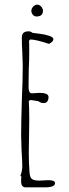

<svg xmlns="http://www.w3.org/2000/svg" viewBox="-20 -794 296 827"><path d="M71 -8V-21Q72 -26 72 -33L68 -37Q76 -58 76 -78Q76 -101 73 -144L71 -210Q71 -260 74 -360Q78 -449 78 -511L76 -571Q74 -598 74 -631Q74 -646 81 -652.5Q88 -659 103 -659Q113 -659 119 -653Q121 -652 148 -649Q173 -646 191 -640Q210 -634 210 -625Q210 -615 191 -605Q134 -624 110 -624L105 -618Q106 -609 106 -575Q106 -532 104 -498Q103 -463 103 -420Q103 -392 117 -392L133 -393Q141 -394 150 -394Q189 -394 189 -376Q189 -365 184 -357.5Q179 -350 169 -350Q154 -350 146 -358L114 -363H109L104 -358V-355Q106 -338 106 -276Q106 -237 105 -205L104 -134Q104 -95 107 -54Q108 -31 117 -23.5Q126 -16 150 -16L168 -17Q177 -18 188 -18Q217 -18 217 -5Q217 13 173 13H91Q73 13 71 -8ZM115 -747Q115 -757 123 -765.5Q131 -774 141 -774Q150 -774 157.5 -765.5Q165 -757 165 -748Q165 -723 137 -723Q128 -723 121.5 -730.5Q115 -738 115 -747Z"/></svg>

Font: Amatic SC
Style: Regular
Weight: 400
Designer: Multiple Designers
Foundry: Vernon Adams
Version: Version 2.505